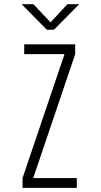

<svg xmlns="http://www.w3.org/2000/svg" viewBox="-20 -916 490 936"><path d="M90 0V-48L294.5 -652H98V-700H346.5V-652L142 -48H354.5V0ZM85.5 -895.5H143L226.5 -807L308.5 -895.5H366L243 -771H208.5Z"/></svg>

Font: Trispace Condensed ExtraLight
Style: Regular
Weight: 200
Width: 3
Designer: Tyler Finck
Foundry: Etcetera Type Company
Version: Version 1.210; ttfautohint (v1.8.3)